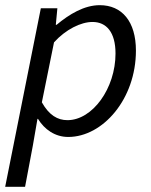

<svg xmlns="http://www.w3.org/2000/svg" viewBox="-30 -518 585 743"><path d="M-10 205H67L97 46L115 -58H117C142 -17 183 12 234 12C368 12 496 -135 496 -322C496 -435 442 -498 356 -498C296 -498 238 -463 189 -422H186L192 -486H128ZM231 -53C193 -53 160 -72 132 -122L179 -354C224 -404 283 -433 328 -433C382 -433 417 -393 417 -311C417 -176 328 -53 231 -53Z"/></svg>

Font: Source Sans Pro
Style: Italic
Weight: 400
Italic angle: -11°
Designer: Paul D. Hunt
Foundry: Adobe Systems Incorporated
Version: Version 3.006;hotconv 1.0.111;makeotfexe 2.5.65597